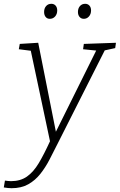

<svg xmlns="http://www.w3.org/2000/svg" viewBox="-71 -753 630 1010"><path d="M-51 233 -45 197Q-37 198 -29 199Q-21 200 -13 200Q36 200 70.5 176Q105 152 133 105Q161 58 192 -10L91 -486L28 -494L33 -522L130 -528L223 -60L435 -487L366 -494L370 -522L539 -528L535 -500L480 -488L232 3Q211 45 189.5 86.5Q168 128 141 162Q114 196 77.5 216.5Q41 237 -10 237Q-28 237 -51 233ZM191 -654Q177 -654 169 -664Q161 -674 161 -690Q161 -709 171.5 -721Q182 -733 199 -733Q213 -733 221.5 -723.5Q230 -714 230 -698Q230 -679 219 -666.5Q208 -654 191 -654ZM370 -654Q356 -654 347.5 -664Q339 -674 339 -690Q339 -709 349.5 -721Q360 -733 377 -733Q391 -733 399.5 -723.5Q408 -714 408 -698Q408 -679 397 -666.5Q386 -654 370 -654Z"/></svg>

Font: Bitter Light
Style: Italic
Weight: 300
Italic angle: -9°
Designer: Sol Matas, and Bitter project Authors
Foundry: Sol Matas
Version: Version 2.001